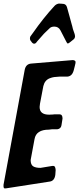

<svg xmlns="http://www.w3.org/2000/svg" viewBox="-64 -1075 449 1090"><path d="M147 -840 144 -836Q138 -827 130 -827Q123 -827 117 -834L118 -833L113 -840Q106 -847 106 -857Q106 -864 109 -869L123 -888Q183 -974 245 -1041Q256 -1053 272 -1055L276 -1054H284Q285 -1054 289 -1053.5Q293 -1053 296 -1053Q311 -1051 316 -1035Q321 -1018 330.5 -983Q340 -948 345 -930V-931Q346 -924 350 -910L360 -881Q362 -873 362 -870Q362 -857 352 -850L332 -834Q324 -828 321 -828Q317 -828 311 -841L279 -903Q268 -924 244 -924Q225 -924 215 -912L190 -888Q188 -885 185 -883Q179 -876 166 -861.5Q153 -847 147 -840ZM217 -44 -28 -6H-31L-36 -5Q-44 -6 -44 -17V-26L76 -677Q82 -711 112 -714L350 -734Q365 -732 365 -723Q365 -717 364 -713V-714L363 -710Q362 -705 360.5 -699Q359 -693 357 -685.5Q355 -678 354 -674Q345 -642 318 -640H274Q255 -639 243.5 -637.5Q232 -636 218 -630.5Q204 -625 195 -614Q186 -603 182 -586Q176 -551 162 -481L163 -482Q161 -474 161 -467Q161 -424 215 -424L237 -425Q240 -426 245 -426H274Q291 -426 291 -402L285 -364Q282 -344 261 -341H230Q224 -341 214 -339Q141 -339 132 -285L111 -172V-171L110 -167Q110 -140 124 -131Q138 -122 166 -122L233 -133H240Q250 -133 252 -110L250 -82Q245 -47 217 -44Z"/></svg>

Font: Bangerz Fix
Style: Regular
Weight: 400
Designer: vernon adams
Foundry: Vernon Adams
Version: Version 2.10;December 28, 2023;FontCreator 13.0.0.2683 64-bi